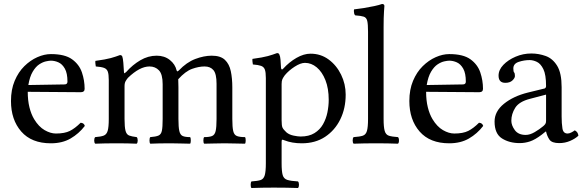

<svg xmlns="http://www.w3.org/2000/svg" viewBox="-20 -718 2938 962"><path d="M235 0Q138 0 86.5 -59Q35 -118 35 -212Q35 -269 53.5 -313Q72 -357 102 -386.5Q132 -416 167 -431.5Q202 -447 235 -447Q305 -447 341 -421Q377 -395 390.5 -355Q404 -315 404 -273Q404 -256 385 -256L119 -258Q119 -215 127.5 -180.5Q136 -146 151 -121Q174 -83 203.5 -66Q233 -49 260 -49Q304 -49 330 -62Q356 -75 384 -103Q401 -102 405 -87Q375 -48 333.5 -24Q292 0 235 0ZM122 -292 303 -295Q318 -295 318 -309Q318 -351 305 -374Q292 -397 273 -405.5Q254 -414 235 -414Q226 -414 210 -410.5Q194 -407 176.5 -395.5Q159 -384 144 -359Q129 -334 122 -292Z M601 -358Q601 -349 605 -351.5Q609 -354 613 -358Q644 -393 683 -416Q722 -439 765 -439Q804 -439 831 -417.5Q858 -396 865 -365Q867 -359 870.5 -361Q874 -363 876 -365Q915 -406 958.5 -422.5Q1002 -439 1041 -439Q1085 -439 1107 -418Q1129 -397 1136.5 -361Q1144 -325 1144 -280V-122Q1144 -81 1148.5 -61.5Q1153 -42 1167 -36.5Q1181 -31 1208 -31Q1211 -27 1211 -14Q1211 -3 1208 2Q1187 2 1161 1Q1135 0 1105 0Q1075 0 1048.5 1Q1022 2 1003 2Q999 -2 999 -14Q999 -27 1003 -31Q1029 -31 1042.5 -36.5Q1056 -42 1060.5 -61.5Q1065 -81 1065 -122V-298Q1065 -348 1049.5 -366.5Q1034 -385 1005 -385Q976 -385 942.5 -373Q909 -361 873 -321Q873 -312 873.5 -302Q874 -292 874 -281V-122Q874 -81 878.5 -61.5Q883 -42 895.5 -36.5Q908 -31 933 -31Q936 -27 936 -14Q936 -3 933 2Q914 2 889.5 1Q865 0 835 0Q805 0 778.5 0.5Q752 1 733 2Q729 -2 729 -14Q729 -27 733 -31Q760 -33 773.5 -38.5Q787 -44 791 -62.5Q795 -81 795 -122V-296Q795 -346 776.5 -365.5Q758 -385 729 -385Q680 -385 621 -328Q615 -321 609.5 -311.5Q604 -302 604 -286V-122Q604 -81 609 -62.5Q614 -44 627 -39Q640 -34 665 -31Q670 -26 670 -14Q670 -3 665 2Q643 1 619 0.5Q595 0 565 0Q535 0 507.5 0.5Q480 1 457 2Q452 -3 452 -14Q452 -26 457 -31Q485 -33 499.5 -38.5Q514 -44 519.5 -62.5Q525 -81 525 -122V-317Q525 -346 520 -359.5Q515 -373 501 -378Q487 -383 460 -385Q459 -390 458 -399.5Q457 -409 458 -413Q510 -420 535 -427Q560 -434 581 -442Q587 -442 589.5 -439.5Q592 -437 593 -434Q596 -426 598 -403Q600 -380 601 -358Z M1712 -244Q1712 -175 1685 -120Q1658 -65 1609 -32.5Q1560 0 1492 0Q1443 0 1405 -15Q1398 -18 1394.5 -18Q1391 -18 1391 -8V100Q1391 141 1396.5 159.5Q1402 178 1420 183.5Q1438 189 1473 191Q1478 196 1478 208Q1478 219 1473 224Q1448 223 1415 222.5Q1382 222 1352 222Q1322 222 1294 222.5Q1266 223 1240 224Q1236 220 1236 208Q1236 195 1240 191Q1271 189 1286 184Q1301 179 1306.5 160Q1312 141 1312 100V-327Q1312 -356 1307 -369.5Q1302 -383 1288 -388Q1274 -393 1247 -395Q1246 -400 1245 -409.5Q1244 -419 1245 -423Q1297 -430 1322 -437Q1347 -444 1368 -452Q1374 -452 1376.5 -449.5Q1379 -447 1380 -444Q1384 -436 1385.5 -418.5Q1387 -401 1388 -378Q1389 -371 1392 -370Q1395 -369 1399 -374Q1429 -407 1465.5 -428Q1502 -449 1536 -449Q1587 -449 1626.5 -420Q1666 -391 1689 -344Q1712 -297 1712 -244ZM1407 -341Q1399 -330 1395 -321.5Q1391 -313 1391 -297V-115Q1391 -88 1395.5 -78.5Q1400 -69 1415 -55Q1429 -43 1451 -38.5Q1473 -34 1486 -34Q1528 -34 1555.5 -51Q1583 -68 1598.5 -95.5Q1614 -123 1620.5 -155Q1627 -187 1627 -218Q1627 -275 1610.5 -316.5Q1594 -358 1567 -380.5Q1540 -403 1508 -403Q1486 -403 1456.5 -384Q1427 -365 1407 -341Z M1824 -122V-559Q1824 -597 1820 -613.5Q1816 -630 1802.5 -634.5Q1789 -639 1760 -641Q1756 -644 1754.5 -650.5Q1753 -657 1753 -663Q1753 -669 1754 -671Q1774 -673 1802 -677.5Q1830 -682 1855.5 -687.5Q1881 -693 1894 -698Q1906 -698 1906 -688Q1906 -688 1904 -660Q1902 -632 1902 -583V-122Q1902 -81 1907.5 -62Q1913 -43 1928.5 -38Q1944 -33 1974 -31Q1979 -27 1979 -14Q1979 -2 1974 2Q1950 1 1922 0.5Q1894 0 1864 0Q1834 0 1806 0.5Q1778 1 1752 2Q1747 -2 1747 -14Q1747 -27 1752 -31Q1782 -33 1797.5 -38Q1813 -43 1818.5 -62Q1824 -81 1824 -122Z M2231 0Q2134 0 2082.5 -59Q2031 -118 2031 -212Q2031 -269 2049.5 -313Q2068 -357 2098 -386.5Q2128 -416 2163 -431.5Q2198 -447 2231 -447Q2301 -447 2337 -421Q2373 -395 2386.5 -355Q2400 -315 2400 -273Q2400 -256 2381 -256L2115 -258Q2115 -215 2123.5 -180.5Q2132 -146 2147 -121Q2170 -83 2199.5 -66Q2229 -49 2256 -49Q2300 -49 2326 -62Q2352 -75 2380 -103Q2397 -102 2401 -87Q2371 -48 2329.5 -24Q2288 0 2231 0ZM2118 -292 2299 -295Q2314 -295 2314 -309Q2314 -351 2301 -374Q2288 -397 2269 -405.5Q2250 -414 2231 -414Q2222 -414 2206 -410.5Q2190 -407 2172.5 -395.5Q2155 -384 2140 -359Q2125 -334 2118 -292Z M2552 -375Q2552 -359 2556 -355Q2560 -351 2560 -337Q2560 -327 2547.5 -315Q2535 -303 2512 -303Q2478 -303 2478 -339Q2478 -368 2502 -393Q2526 -418 2563.5 -434Q2601 -450 2642 -450Q2679 -450 2714 -437.5Q2749 -425 2771.5 -388.5Q2794 -352 2794 -281V-134Q2794 -100 2798 -74.5Q2802 -49 2824 -49Q2833 -49 2844 -55Q2855 -61 2860 -65Q2869 -60 2873 -53.5Q2877 -47 2878 -38Q2862 -23 2836.5 -12Q2811 -1 2782 -1Q2745 -1 2733 -18.5Q2721 -36 2716 -59H2714L2694 -43Q2661 -18 2635.5 -9.5Q2610 -1 2584 -1Q2532 -1 2495 -24.5Q2458 -48 2458 -109Q2458 -160 2505 -198Q2552 -236 2624 -254L2710 -275Q2712 -276 2714 -279Q2716 -282 2716 -287Q2716 -344 2702.5 -371.5Q2689 -399 2670 -408Q2651 -417 2634 -417Q2606 -417 2579 -408Q2552 -399 2552 -375ZM2716 -244 2636 -223Q2581 -209 2561.5 -178Q2542 -147 2542 -113Q2542 -90 2559.5 -66Q2577 -42 2614 -42Q2635 -42 2659 -56Q2683 -70 2702 -86Q2708 -91 2712 -96.5Q2716 -102 2716 -112Z"/></svg>

Font: Ponomar
Style: Regular
Weight: 400
Version: Version 1.301; ttfautohint (v1.8.4.7-5d5b)